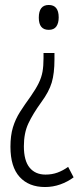

<svg xmlns="http://www.w3.org/2000/svg" viewBox="-20 -555 331 772"><path d="M199 -316Q199 -260 188 -223Q177 -186 146 -144Q112 -97 94 -58.5Q76 -20 76 33Q76 91 99 119Q122 147 163 147Q189 147 211 139Q233 131 254 116L276 158Q252 176 222.5 186.5Q193 197 161 197Q96 197 59 156.5Q22 116 22 35Q22 -10 32 -43Q42 -76 60.5 -105Q79 -134 103 -167Q124 -197 135.5 -220.5Q147 -244 151 -267Q155 -290 155 -321V-342H199ZM216 -485Q216 -462 206.5 -448.5Q197 -435 176 -435Q136 -435 136 -484Q136 -535 176 -535Q216 -535 216 -485Z"/></svg>

Font: Noto Sans ExtraCondensed Light
Style: Regular
Weight: 300
Width: 2
Designer: Monotype Design Team
Foundry: Monotype Imaging Inc.
Version: Version 2.013; ttfautohint (v1.8.4.7-5d5b)